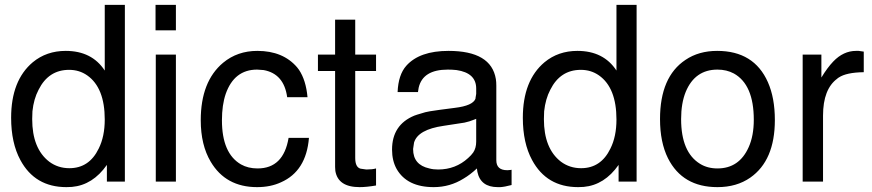

<svg xmlns="http://www.w3.org/2000/svg" viewBox="-20 -749 3595 792"><path d="M495.1 -729V0H420.9V-68.8Q362.8 14.2 276.9 22Q266.1 22.9 253.9 22.9Q124 22.9 64 -88.9Q25.9 -159.2 25.9 -263.2Q25.9 -417 115.2 -492.2Q171.9 -539.1 251 -539.1Q358.9 -539.1 412.1 -458V-729ZM265.1 -460.9Q180.2 -460.9 139.2 -378.9Q119.1 -340.8 113.8 -290Q112.8 -274.9 112.8 -257.8Q112.8 -136.2 183.1 -82Q219.2 -55.2 266.1 -55.2Q348.1 -55.2 387.2 -136.2Q412.1 -186 412.1 -255.9Q412.1 -387.2 339.8 -438Q307.1 -460.9 265.1 -460.9Z M705.6 -523.9V0H622.6V-523.9ZM705.6 -729V-624H621.6V-729Z M1248.5 -348.1H1164.6Q1151.4 -444.8 1067.4 -460Q1059.6 -460.9 1040.5 -461.9Q946.3 -461.9 911.1 -361.8Q895.5 -315.9 895.5 -252.9Q895.5 -116.2 974.1 -70.8Q1003.4 -54.2 1042.5 -54.2Q1149.4 -54.2 1170.4 -180.2H1254.4Q1243.2 -43 1139.2 2.9Q1096.2 22.9 1040.5 22.9Q911.1 22.9 849.1 -82Q808.1 -150.9 808.1 -252.9Q808.1 -413.1 900.4 -490.2Q959.5 -539.1 1041.5 -539.1Q1147.5 -539.1 1205.6 -471.2L1213.4 -460.9Q1242.2 -418 1248.5 -348.1Z M1531.2 -523.9V-456.1H1445.3V-97.2Q1445.3 -59.1 1467.3 -53.2L1491.2 -49.8Q1516.1 -49.8 1531.2 -54.2V16.1Q1492.2 22.9 1463.4 22.9Q1374.5 22.9 1363.3 -43.9L1362.3 -60.1V-456.1H1291.5V-523.9H1362.3V-668H1445.3V-523.9Z M2090.3 -48.8V14.2Q2061 22 2043.9 22.9H2043H2033.2Q1962.4 22.9 1949.2 -40L1947.3 -54.2Q1918.9 -27.8 1892.1 -12.2Q1835.9 22.9 1769 22.9Q1659.2 22.9 1616.2 -51.8Q1597.2 -85.9 1597.2 -131.8Q1597.2 -233.9 1689 -272L1700.2 -275.9L1734.4 -286.1Q1743.2 -288.1 1753.4 -290Q1783.2 -294.9 1856.9 -304.2Q1930.2 -313 1941.4 -341.8V-342.8V-344.2L1944.3 -361.8V-383.8Q1944.3 -448.2 1863.3 -460Q1846.2 -461.9 1827.1 -461.9Q1724.1 -461.9 1707 -387.2Q1705.1 -377.9 1704.1 -369.1H1620.1Q1623 -440.9 1656.2 -478Q1710.9 -539.1 1830.1 -539.1Q2006.3 -539.1 2025.4 -422.9Q2027.3 -411.1 2027.3 -396V-87.9Q2027.3 -46.9 2072.3 -46.9H2074.2Q2080.1 -46.9 2085 -47.9H2085.9ZM1944.3 -165V-258.8L1934.1 -254.9Q1918 -248 1896 -243.2L1810.1 -230Q1704.1 -214.8 1688 -161.1L1684.1 -134.8V-133.8Q1684.1 -68.8 1751 -54.2Q1767.1 -49.8 1787.1 -49.8Q1859.4 -49.8 1911.1 -97.2Q1924.3 -108.9 1932.1 -120.1Q1944.3 -138.2 1944.3 -165Z M2606 -729V0H2531.7V-68.8Q2473.6 14.2 2387.7 22Q2377 22.9 2364.7 22.9Q2234.9 22.9 2174.8 -88.9Q2136.7 -159.2 2136.7 -263.2Q2136.7 -417 2226.1 -492.2Q2282.7 -539.1 2361.8 -539.1Q2469.7 -539.1 2522.9 -458V-729ZM2376 -460.9Q2291 -460.9 2250 -378.9Q2230 -340.8 2224.6 -290Q2223.6 -274.9 2223.6 -257.8Q2223.6 -136.2 2293.9 -82Q2330.1 -55.2 2377 -55.2Q2459 -55.2 2498 -136.2Q2522.9 -186 2522.9 -255.9Q2522.9 -387.2 2450.7 -438Q2418 -460.9 2376 -460.9Z M2938.5 -539.1Q3090.3 -539.1 3147.5 -410.2Q3176.3 -345.2 3176.3 -253.9Q3176.3 -86.9 3074.7 -16.1Q3018.6 22.9 2939.5 22.9Q2795.4 22.9 2735.4 -96.2Q2702.6 -162.1 2702.6 -257.8Q2702.6 -432.1 2807.6 -502Q2862.3 -539.1 2938.5 -539.1ZM2939.5 -461.9Q2846.7 -461.9 2808.6 -370.1Q2789.6 -323.2 2789.6 -257.8Q2789.6 -121.1 2867.7 -73.2Q2898.4 -54.2 2939.5 -54.2Q3029.3 -54.2 3068.4 -142.1Q3089.4 -189 3089.4 -254.9Q3089.4 -399.9 3007.3 -445.8Q2977.5 -461.9 2939.5 -461.9Z M3291 -523.9H3368.2V-429.2Q3393.1 -470.2 3417 -495.1Q3459 -539.1 3511.2 -539.1H3522L3543 -536.1V-451.2Q3471.2 -450.2 3439.9 -429.2Q3438 -428.2 3436 -426.8L3434.1 -424.8Q3375 -381.8 3375 -272V0H3291Z"/></svg>

Font: SolaimanLipiNormal
Style: Normal
Weight: 400
Designer: Solaiman Karim
Version: Version 1.6.1 ; ttfautohint (v1.5.65-e2d9)